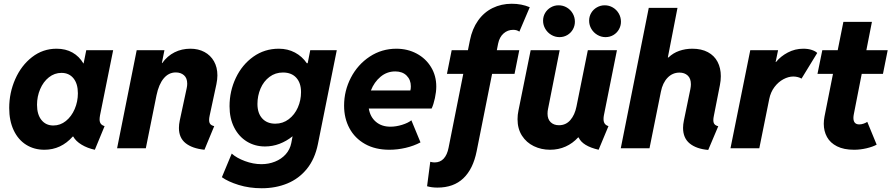

<svg xmlns="http://www.w3.org/2000/svg" viewBox="-20 -794 4776 1028"><path d="M29.3 -215.8Q29.3 -296.9 61.5 -370.1Q93.8 -443.4 151.6 -488.3Q209.5 -533.2 282.7 -533.2Q331.5 -533.2 367.9 -512.7Q404.3 -492.2 426.3 -454.6H427.7L441.9 -525.4H585.9L515.6 -176.8Q513.2 -163.1 513.2 -154.8Q513.2 -140.6 519.5 -131.8Q525.9 -123 540 -118.7L487.8 7.8Q448.2 -0.5 417 -19.3Q385.7 -38.1 372.1 -63H369.6Q306.6 7.8 217.8 7.8Q162.6 7.8 119.9 -19Q77.1 -45.9 53.2 -96.7Q29.3 -147.5 29.3 -215.8ZM397 -294.4Q397 -345.7 373.3 -374.8Q349.6 -403.8 309.1 -403.8Q272 -403.8 241.9 -380.1Q211.9 -356.4 195.1 -316.9Q178.2 -277.3 178.2 -232.9Q178.2 -181.2 201.9 -151.6Q225.6 -122.1 265.6 -122.1Q302.7 -122.1 332.8 -146.2Q362.8 -170.4 379.9 -210.2Q397 -250 397 -294.4Z M938 -108.9Q938 -127.4 942.4 -148.4L979.5 -321.3Q982.4 -334.5 982.4 -345.7Q982.4 -376 965.1 -391.1Q947.8 -406.2 921.4 -406.2Q883.3 -406.2 856.7 -374.5Q830.1 -342.8 817.9 -283.7L760.7 0H606.9L711.9 -525.4H860.4L846.7 -456.5H848.6Q876 -494.6 914.6 -513.9Q953.1 -533.2 999.5 -533.2Q1042 -533.2 1074.7 -515.6Q1107.4 -498 1125.7 -465.8Q1144 -433.6 1144 -390.1Q1144 -369.1 1138.7 -343.3L1102.5 -174.8Q1099.6 -161.6 1099.6 -151.9Q1099.6 -136.7 1106.4 -129.2Q1113.3 -121.6 1127 -118.7L1074.7 7.8Q1009.3 1 973.6 -27.6Q938 -56.2 938 -108.9Z M1168 154.8 1220.7 28.3Q1246.6 51.8 1291.3 68.4Q1335.9 85 1379.9 85Q1418.5 85 1452.6 71.3Q1486.8 57.6 1509.8 32Q1532.7 6.3 1539.6 -28.3L1546.4 -64H1545.9Q1513.7 -38.1 1476.3 -23.9Q1439 -9.8 1398.9 -9.8Q1345.2 -9.8 1302 -36.1Q1258.8 -62.5 1233.9 -111.3Q1209 -160.2 1209 -225.1Q1209 -306.2 1242.7 -377Q1276.4 -447.8 1336.4 -490.5Q1396.5 -533.2 1472.7 -533.2Q1520.5 -533.2 1559.1 -512.7Q1597.7 -492.2 1622.6 -455.6H1627.4L1641.1 -525.4H1783.2L1682.1 -22.5Q1666 57.1 1623.3 109.9Q1580.6 162.6 1518.6 188.2Q1456.5 213.9 1381.3 213.9Q1314.9 213.9 1258.1 196.3Q1201.2 178.7 1168 154.8ZM1591.8 -300.8Q1591.8 -349.6 1566.4 -377.7Q1541 -405.8 1495.1 -405.8Q1454.1 -405.8 1422.9 -382.3Q1391.6 -358.9 1375 -320.1Q1358.4 -281.2 1358.4 -237.3Q1358.4 -188 1384 -159.9Q1409.7 -131.8 1454.1 -131.8Q1494.6 -131.8 1526.1 -155.8Q1557.6 -179.7 1574.7 -218.5Q1591.8 -257.3 1591.8 -300.8Z M1822.3 -228.5Q1822.3 -308.1 1858.9 -378.4Q1895.5 -448.7 1959.7 -491Q2023.9 -533.2 2102.1 -533.2Q2162.1 -533.2 2210.9 -507.1Q2259.8 -481 2287.8 -434.8Q2315.9 -388.7 2315.9 -330.6Q2315.9 -302.7 2308.6 -268.6Q2301.3 -234.4 2291 -212.9H1954.6Q1961.9 -168 1992.7 -141.8Q2023.4 -115.7 2070.3 -115.7Q2100.6 -115.7 2132.8 -125.7Q2165 -135.7 2182.6 -149.9L2231.4 -31.7Q2195.8 -12.7 2151.9 -2.4Q2107.9 7.8 2064.9 7.8Q1989.3 7.8 1934.6 -22.9Q1879.9 -53.7 1851.1 -107.2Q1822.3 -160.6 1822.3 -228.5ZM2177.2 -309.6Q2179.7 -319.3 2179.7 -332Q2179.7 -366.7 2157.2 -389.2Q2134.8 -411.6 2096.2 -411.6Q2051.8 -411.6 2017.6 -383.1Q1983.4 -354.5 1965.8 -309.6Z M2398.4 -525.4H2485.4L2496.1 -578.6Q2508.3 -639.6 2539.6 -683.8Q2570.8 -728 2617.4 -751Q2664.1 -773.9 2720.2 -773.9Q2772.5 -773.9 2816.4 -755.4L2760.7 -624.5Q2748 -634.3 2727.5 -634.3Q2698.2 -634.3 2676.3 -615Q2654.3 -595.7 2647 -560.5L2640.1 -525.4H2760.3L2734.9 -398.4H2614.7L2532.2 15.1Q2513.2 110.8 2460.9 160.6Q2408.7 210.4 2322.3 210.4Q2291 210.4 2266.6 203.1L2283.7 72.3Q2296.9 75.7 2306.6 75.7Q2336.9 75.7 2355.7 55.2Q2374.5 34.7 2381.8 -3.4L2460.4 -398.4H2373Z M2751 -155.8Q2751 -179.2 2755.9 -202.1L2821.3 -525.4H2976.6L2914.1 -210Q2911.6 -199.2 2911.6 -185.5Q2911.6 -155.8 2928.5 -139.6Q2945.3 -123.5 2972.7 -123.5Q3009.8 -123.5 3033.7 -151.1Q3057.6 -178.7 3066.4 -223.1L3127.4 -525.4H3283.2L3213.4 -176.8Q3211.4 -167 3211.4 -156.7Q3211.4 -141.1 3218 -131.8Q3224.6 -122.6 3237.8 -118.7L3185.1 7.8Q3098.6 -12.2 3078.1 -58.1H3075.2Q3046.4 -26.4 3008.3 -9.3Q2970.2 7.8 2925.3 7.8Q2877.9 7.8 2838.1 -11.5Q2798.3 -30.8 2774.7 -67.6Q2751 -104.5 2751 -155.8ZM3134.3 -683.1Q3134.3 -706.1 3145.5 -724.9Q3156.7 -743.7 3176 -754.6Q3195.3 -765.6 3217.8 -765.6Q3241.2 -765.6 3261.2 -753.9Q3281.2 -742.2 3293 -721.9Q3304.7 -701.7 3304.7 -677.7Q3304.7 -655.8 3293.9 -636.7Q3283.2 -617.7 3264.2 -606.4Q3245.1 -595.2 3222.2 -595.2Q3198.7 -595.2 3178.5 -607.2Q3158.2 -619.1 3146.2 -639.4Q3134.3 -659.7 3134.3 -683.1ZM2887.7 -683.1Q2887.7 -706.1 2898.9 -724.9Q2910.2 -743.7 2929.2 -754.6Q2948.2 -765.6 2970.7 -765.6Q2994.6 -765.6 3014.6 -753.9Q3034.7 -742.2 3046.4 -721.9Q3058.1 -701.7 3058.1 -677.7Q3058.1 -655.8 3047.4 -636.7Q3036.6 -617.7 3017.6 -606.4Q2998.5 -595.2 2975.6 -595.2Q2952.1 -595.2 2931.9 -607.2Q2911.6 -619.1 2899.7 -639.4Q2887.7 -659.7 2887.7 -683.1Z M3637.2 -109.4Q3637.2 -127.4 3641.6 -148.4L3676.3 -316.9Q3679.2 -331.5 3679.2 -342.8Q3679.2 -374 3662.1 -389.6Q3645 -405.3 3618.2 -405.3Q3580.6 -405.3 3554.2 -377.7Q3527.8 -350.1 3518.6 -303.2L3457.5 0H3303.7L3453.6 -752H3607.4L3555.7 -486.3H3559.1Q3584 -510.3 3616.9 -521.7Q3649.9 -533.2 3687 -533.2Q3735.8 -533.2 3770.3 -514.6Q3804.7 -496.1 3822 -462.9Q3839.4 -429.7 3839.4 -386.2Q3839.4 -362.3 3834.5 -338.4L3802.2 -174.3Q3799.3 -160.6 3799.3 -151.4Q3799.3 -136.2 3805.9 -128.7Q3812.5 -121.1 3825.7 -118.2L3772 8.8Q3709 3.4 3673.1 -25.6Q3637.2 -54.7 3637.2 -109.4Z M3997.1 -525.4H4146L4132.8 -461.9H4134.8Q4159.7 -492.7 4198.2 -512.9Q4236.8 -533.2 4281.2 -533.2Q4307.1 -533.2 4327.1 -526.4Q4347.2 -519.5 4355.5 -510.3L4271.5 -373Q4264.2 -377.9 4252 -381.1Q4239.7 -384.3 4227.5 -384.3Q4201.7 -384.3 4174.6 -369.9Q4147.5 -355.5 4126.7 -328.1Q4106 -300.8 4098.6 -263.7L4045.4 0H3891.1Z M4390.6 -131.3Q4390.6 -148.9 4394.5 -169.9L4439.9 -398.4H4356.9L4382.8 -525.4H4465.3L4495.6 -676.8H4648.4L4618.7 -525.4H4732.9L4707.5 -398.4H4593.8L4551.8 -184.1Q4549.3 -171.9 4549.3 -163.1Q4549.3 -127.9 4580.6 -127.9Q4592.8 -127.9 4604.7 -132.3Q4616.7 -136.7 4623.5 -141.6L4673.8 -19.5Q4653.8 -8.3 4619.9 -0.2Q4585.9 7.8 4552.7 7.8Q4498 7.8 4461.7 -10.5Q4425.3 -28.8 4408 -60.3Q4390.6 -91.8 4390.6 -131.3Z"/></svg>

Font: Reddit Sans Fudge ExBold Italic
Style: Regular
Weight: 800
Italic angle: -11.25°
Designer: Stephen Hutchings
Version: Version 1.013